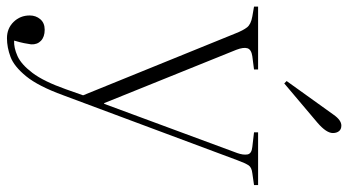

<svg xmlns="http://www.w3.org/2000/svg" viewBox="-250 -544 1024 565"><g transform="rotate(90 262.5 -262.0)"><path d="M93 230Q64 230 45 210.5Q26 191 26 163Q26 145 37 132Q48 119 68 119Q89 119 100.5 130Q112 141 111 159Q110 167 107.5 179.5Q105 192 100 209Q121 210 145.5 199Q170 188 195 155Q220 122 243 57L261 6L79 -442Q70 -465 61 -476.5Q52 -488 29 -492L0 -497V-509H185V-497L146 -492Q126 -489 122.5 -477.5Q119 -466 127 -445L284 -56H286L431 -448Q437 -465 435 -477.5Q433 -490 413 -492L370 -497V-509H525V-497L490 -492Q473 -490 467 -481Q461 -472 452 -448L261 64Q234 138 205 173.5Q176 209 148 219.5Q120 230 93 230ZM226 -586 219 -593 318 -731Q334 -754 350 -754Q361 -754 366.5 -747Q372 -740 372 -729Q372 -710 342 -684Z"/></g></svg>

Font: Display Extralight
Style: Regular
Weight: 200
Designer: Latin by Veronika Burian and Jose Scaglione. Greek by Irene Vlachou. Cyrillic by Vera Evstafieva.
Foundry: TypeTogether
Version: Version 3.002